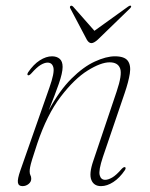

<svg xmlns="http://www.w3.org/2000/svg" viewBox="-20 -642 524 670"><path d="M77.5 -379.5Q73.5 -381.5 78 -389.5Q97 -417.5 119 -431.5Q141 -445.5 161.5 -445.5Q178 -445.5 188.2 -436.8Q198.5 -428 198.5 -408.5Q198.5 -387.5 185.2 -349.5Q172 -311.5 150 -257Q187.5 -326 229.2 -367.5Q271 -409 310.8 -427.2Q350.5 -445.5 381 -445.5Q414.5 -445.5 426 -429.8Q437.5 -414 433 -385.2Q428.5 -356.5 415 -317L339 -94Q323.5 -47.5 327.8 -31Q332 -14.5 347 -14.5Q357.5 -14.5 371.5 -22.5Q385.5 -30.5 405 -53Q412.5 -60.5 416.5 -58.5Q420.5 -56.5 416 -48.5Q397.5 -21 375.5 -6.8Q353.5 7.5 332.5 7.5Q307.5 7.5 298.8 -14Q290 -35.5 305.5 -80.5L387 -322.5Q407 -381.5 399.2 -403Q391.5 -424.5 362.5 -424.5Q332 -424.5 285.8 -395.8Q239.5 -367 191.8 -304.5Q144 -242 110 -141Q98 -104.5 92.2 -85.8Q86.5 -67 85 -58.2Q83.5 -49.5 83.5 -44Q83.5 -35 86.2 -30.5Q89 -26 89 -18Q89 -7.5 79.8 0Q70.5 7.5 58.5 7.5Q44.5 7.5 42.5 -4.8Q40.5 -17 51 -47L152.5 -336.5Q170.5 -387.5 166.5 -405.5Q162.5 -423.5 146 -423.5Q135.5 -423.5 122 -415.5Q108.5 -407.5 89 -385.5Q81.5 -377.5 77.5 -379.5ZM321 -503.5Q307.5 -491.5 299 -491.5Q290 -491.5 283 -503.5L225.5 -612.5Q222 -618.5 226.5 -621.5Q230 -623.5 235 -619L309.5 -534.5L427 -619Q434.5 -624 437 -621.5Q439.5 -618.5 433.5 -612.5Z"/></svg>

Font: Fraunces 72pt Thin
Style: Italic
Weight: 100
Italic angle: -16°
Version: Version 1.000;[b76b70a41]